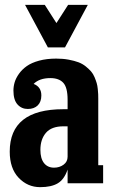

<svg xmlns="http://www.w3.org/2000/svg" viewBox="-20 -753 470 789"><path d="M340.8 -732.9 247.1 -558.1H176.8L83 -732.9H164.1L211.9 -658.2L259.8 -732.9ZM383.8 -347.2V-74.2H403.8V0H257.8V-56.2Q244.1 -15.6 217.5 0.2Q190.9 16.1 145 16.1Q93.3 16.1 56.6 -22.5Q20 -61 20 -129.9Q20 -304.2 240.2 -304.2H257.8V-342.8Q257.8 -393.6 240 -412.8Q222.2 -432.1 187 -432.1Q142.1 -432.1 118.2 -408.2Q149.9 -396 149.9 -360.8Q149.9 -334.5 135 -319.8Q120.1 -305.2 94.2 -305.2Q68.8 -305.2 52 -323.7Q35.2 -342.3 35.2 -380.9Q35.2 -397.9 40.3 -415Q45.4 -432.1 58.1 -450Q70.8 -467.8 90.1 -481.4Q109.4 -495.1 140.6 -503.7Q171.9 -512.2 210.9 -512.2Q238.8 -512.2 262.2 -507.8Q285.6 -503.4 302.5 -497.1Q319.3 -490.7 332.5 -480Q345.7 -469.2 354.2 -459.5Q362.8 -449.7 368.7 -435.5Q374.5 -421.4 377.4 -411.4Q380.4 -401.4 381.8 -387Q383.3 -372.6 383.5 -365.7Q383.8 -358.9 383.8 -347.2ZM202.1 -64Q224.6 -64 241.2 -76.2Q257.8 -88.4 257.8 -108.9V-233.9H240.2Q191.9 -233.9 168.9 -207.3Q146 -180.7 146 -137.2Q146 -101.6 160.9 -82.8Q175.8 -64 202.1 -64Z"/></svg>

Font: Margherita Black
Style: Regular
Weight: 900
Designer: James Puckett
Foundry: Dunwich Type Founders
Version: Version 1.008;hotconv 1.0.109;makeotfexe 2.5.65596